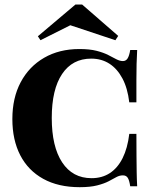

<svg xmlns="http://www.w3.org/2000/svg" viewBox="-20 -793 655 825"><path d="M322.6 11.3Q230.6 11.3 165.7 -24.6Q100.8 -60.5 66.9 -126.2Q33.1 -191.9 33.1 -281.5Q33.1 -372.6 69 -439.9Q104.8 -507.3 169.8 -544.8Q234.7 -582.3 321 -582.3Q365.3 -582.3 395.2 -574.6Q425 -566.9 445.2 -556.5Q465.3 -546 480.2 -538.3Q495.2 -530.6 508.1 -530.6Q521 -530.6 528.2 -541.9Q535.5 -553.2 539.5 -578.2H569.4Q567.7 -548.4 566.9 -518.1Q566.1 -487.9 566.1 -449.2Q566.1 -410.5 566.1 -353.2H535.5Q528.2 -414.5 506 -456Q483.9 -497.6 450 -519.4Q416.1 -541.1 371.8 -541.1Q291.1 -541.1 246.8 -475Q202.4 -408.9 202.4 -286.3Q202.4 -162.9 247.2 -95.2Q291.9 -27.4 373.4 -27.4Q418.5 -27.4 452 -49.2Q485.5 -71 506.9 -113.7Q528.2 -156.5 535.5 -217.7H566.1Q566.1 -162.1 566.5 -123.4Q566.9 -84.7 567.3 -54Q567.7 -23.4 569.4 7.3H539.5Q535.5 -19.4 528.6 -29.4Q521.8 -39.5 508.1 -39.5Q493.5 -39.5 479.8 -31.9Q466.1 -24.2 446.8 -14.1Q427.4 -4 397.6 3.6Q367.7 11.3 322.6 11.3ZM154 -620.2 142.7 -637.1 304 -773.4H333.1L487.9 -638.7L475.8 -620.2L245.2 -696.8L330.6 -708.9Z"/></svg>

Font: Playfair 5pt SemiExpanded Light Black
Style: Regular
Weight: 900
Version: Version 2.203